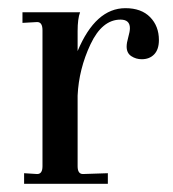

<svg xmlns="http://www.w3.org/2000/svg" viewBox="-20 -450 423 470"><path d="M287 -430Q326 -430 347.5 -408Q369 -386 369 -352Q369 -329 357.5 -317Q346 -305 327 -305Q313 -305 301.5 -312.5Q290 -320 290 -336Q290 -345 294 -359Q298 -373 298 -381Q298 -402 275 -402Q230 -402 201.5 -341.5Q173 -281 170 -216V-43Q170 -24 183 -24L244 -26V0H39V-26L71 -24Q84 -24 84 -43V-376Q84 -396 71 -396L35 -394V-420H176Q170 -404 170 -374V-325Q214 -430 287 -430Z"/></svg>

Font: Unna
Style: Regular
Weight: 400
Designer: Jorge de Buen U.
Foundry: Omnibus-Type
Version: Version 2.006;PS 002.006;hotconv 1.0.70;makeotf.lib2.5.58329